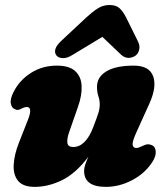

<svg xmlns="http://www.w3.org/2000/svg" viewBox="-20 -735 662 768"><path d="M584 -155.5Q600.5 -151 602.8 -130.8Q605 -110.5 589 -86.5Q560 -41.5 508.8 -14.5Q457.5 12.5 403.5 12.5Q316.5 12.5 316.5 -51Q316.5 -64 321.5 -78.2Q326.5 -92.5 333.5 -108Q283 -41 228 -14.2Q173 12.5 118.5 12.5Q72 12.5 52.2 -11.8Q32.5 -36 34.8 -76.5Q37 -117 56 -165L91.5 -255Q112 -307 87 -307Q78 -307 64 -299.5Q50 -291.5 39 -298.5Q26.5 -303 23.2 -321.5Q20 -340 35.5 -369.5Q59.5 -415.5 104.8 -444Q150 -472.5 207.5 -472.5Q257.5 -472.5 281.2 -450.2Q305 -428 306.5 -390.5Q308 -353 292 -308L256.5 -206Q247.5 -180.5 249.5 -163.8Q251.5 -147 273 -147Q298 -147 318.2 -167.5Q338.5 -188 353 -226.5Q367 -262.5 373 -281.5Q379 -300.5 379 -316.5Q379 -334 373.5 -350.2Q368 -366.5 368 -388Q368 -427 405.8 -449.8Q443.5 -472.5 515 -472.5Q577 -472.5 592.5 -430.2Q608 -388 577.5 -320.5L525 -204.5Q509 -169 510.5 -156Q512 -143 526 -143Q534 -143 553 -152.5Q571 -161.5 584 -155.5ZM269.5 -515Q248 -501.5 230.5 -502.5Q213 -503.5 205.5 -513.5Q197.5 -524 201.5 -538.5Q205.5 -553 225 -571.5L325 -665Q350 -688 371.2 -701.5Q392.5 -715 418 -715Q444.5 -715 458.5 -701.8Q472.5 -688.5 484.5 -665L532 -569Q540.5 -552 536.8 -536.5Q533 -521 523.5 -513.5Q510 -503.5 494 -503.5Q478 -503.5 463.5 -517L389.5 -587.5Z"/></svg>

Font: Fraunces 72pt S100 Black
Style: Italic
Weight: 900
Italic angle: -16°
Version: Version 1.000; ttfautohint (v1.8.3)